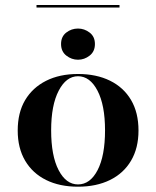

<svg xmlns="http://www.w3.org/2000/svg" viewBox="-20 -718 610 750"><path d="M284.7 -484.7Q259.7 -484.7 239.1 -500.8Q218.5 -516.9 218.5 -546Q218.5 -575 238.7 -590.7Q258.9 -606.5 284.7 -606.5Q309.7 -606.5 330.2 -590.7Q350.8 -575 350.8 -546Q350.8 -516.9 330.2 -500.8Q309.7 -484.7 284.7 -484.7ZM284.7 11.3Q212.9 11.3 160.1 -14.9Q107.3 -41.1 78.2 -90.3Q49.2 -139.5 49.2 -208.1Q49.2 -278.2 78.2 -327Q107.3 -375.8 160.1 -402.4Q212.9 -429 284.7 -429Q356.5 -429 409.7 -402.8Q462.9 -376.6 491.9 -327.4Q521 -278.2 521 -208.1Q521 -139.5 491.9 -90.3Q462.9 -41.1 409.7 -14.9Q356.5 11.3 284.7 11.3ZM284.7 2.4Q332.3 2.4 361.3 -53.6Q390.3 -109.7 390.3 -208.9Q390.3 -307.3 360.9 -363.7Q331.5 -420.2 284.7 -420.2Q238.7 -420.2 209.3 -363.7Q179.8 -307.3 179.8 -208.9Q179.8 -109.7 208.9 -53.6Q237.9 2.4 284.7 2.4ZM122.6 -688.7V-698.4H446.8V-688.7Z"/></svg>

Font: Playfair 144pt SemiExpanded ExtraBold
Style: Regular
Weight: 800
Width: 6
Designer: Claus Eggers Sørensen
Foundry: Claus Eggers Sørensen
Version: Version 2.203